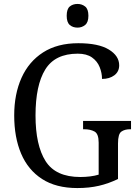

<svg xmlns="http://www.w3.org/2000/svg" viewBox="-20 -943 703 973"><path d="M372 10Q264 10 193 -36Q122 -82 87 -164.5Q52 -247 52 -358Q52 -466 89 -548.5Q126 -631 198.5 -677.5Q271 -724 377 -724Q479 -724 531.5 -692Q584 -660 584 -612Q584 -580 559.5 -561.5Q535 -543 497 -543Q497 -573 485 -603Q473 -633 446 -652Q419 -671 374 -671Q259 -671 209.5 -591Q160 -511 160 -358Q160 -207 211 -126.5Q262 -46 387 -46Q412 -46 436.5 -49Q461 -52 480 -58V-220Q480 -265 459 -276.5Q438 -288 407 -288H401V-330H644V-288H639Q612 -288 595 -276Q578 -264 578 -216V-36Q531 -13 481.5 -1.5Q432 10 372 10ZM373 -803Q349 -803 333.5 -816.5Q318 -830 318 -863Q318 -897 333.5 -910Q349 -923 373 -923Q395 -923 411.5 -910Q428 -897 428 -863Q428 -830 411.5 -816.5Q395 -803 373 -803Z"/></svg>

Font: Noto Serif Tamil SemiCondensed
Style: Regular
Weight: 400
Width: 4
Designer: Indian Type Foundry, Tom Grace, and the Monotype Design Team
Foundry: Monotype Imaging Inc.
Version: Version 2.004; ttfautohint (v1.8.4.7-5d5b)